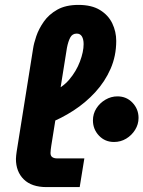

<svg xmlns="http://www.w3.org/2000/svg" viewBox="-20 -763 585 783"><path d="M170 0Q109 0 77 -31.5Q45 -63 45 -115Q45 -122 46 -129.5Q47 -137 48 -145L115 -565Q118 -586 128 -615.5Q138 -645 158.5 -674.5Q179 -704 213.5 -723.5Q248 -743 300 -743Q354 -743 388 -722Q422 -701 438 -667.5Q454 -634 454 -596Q454 -535 431 -482.5Q408 -430 368.5 -387Q329 -344 279.5 -312Q230 -280 178 -260L189 -388Q233 -404 262 -438Q291 -472 306 -512Q321 -552 321 -583Q321 -603 314 -614.5Q307 -626 293 -626Q275 -626 266.5 -610Q258 -594 253 -568L189 -168Q188 -162 187 -153Q186 -144 186 -139Q186 -127 193.5 -122Q201 -117 213 -117H324L305 0ZM445 -184Q408 -184 383.5 -210Q359 -236 359 -272Q359 -299 373 -321Q387 -343 410 -356.5Q433 -370 459 -370Q496 -370 520.5 -344Q545 -318 545 -282Q545 -256 531 -233.5Q517 -211 494.5 -197.5Q472 -184 445 -184Z"/></svg>

Font: MuseoModerno SemiBold
Style: Italic
Weight: 600
Italic angle: -9°
Designer: Pablo Cosgaya, Héctor Gatti, Marcela Romero, and the Authors of The MuseoModerno Project.
Foundry: Omnibus-Type Team
Version: Version 1.003